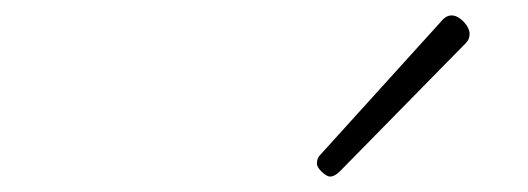

<svg xmlns="http://www.w3.org/2000/svg" viewBox="-20 -858 685 249"><path d="M408 -629Q404 -629 397.5 -635Q391 -641 391 -646Q391 -649 392 -652Q393 -655 397 -659L551 -829Q555 -834 558.5 -836Q562 -838 566 -838Q571 -838 576.5 -834Q582 -830 585.5 -824.5Q589 -819 589 -814Q589 -811 588 -808Q587 -805 583 -801L421 -636Q414 -629 408 -629Z"/></svg>

Font: Playwrite RO Thin
Style: Regular
Weight: 250
Version: Version 1.002